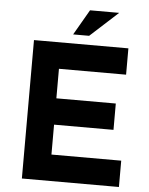

<svg xmlns="http://www.w3.org/2000/svg" viewBox="-60 -968 787 1017"><g transform="rotate(5 333.0 -459.5)"><path d="M95 -736H597V-596H240V-439H556V-299H240V-140H611V0H95ZM532 -919 384 -784H299L377 -919Z"/></g></svg>

Font: Reem Kufi Fun
Style: Regular
Weight: 400
Designer: Khaled Hosny
Version: Version 1.005